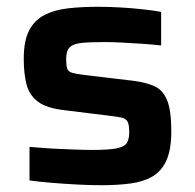

<svg xmlns="http://www.w3.org/2000/svg" viewBox="-20 -538 576 566"><path d="M279 8Q246 8 208 6Q170 4 133 1Q96 -2 67 -6V-105Q83 -104 106 -102Q129 -100 154.5 -99Q180 -98 205 -97Q230 -96 252 -96Q303 -96 325.5 -101Q348 -106 354.5 -117.5Q361 -129 361 -149Q361 -169 356.5 -178.5Q352 -188 339.5 -191Q327 -194 301 -197L171 -213Q117 -219 91.5 -238.5Q66 -258 58 -290Q50 -322 50 -364Q50 -418 66 -448.5Q82 -479 111.5 -494Q141 -509 181 -513.5Q221 -518 269 -518Q301 -518 335.5 -516Q370 -514 401.5 -510.5Q433 -507 455 -503V-404Q428 -407 398 -409Q368 -411 339.5 -412.5Q311 -414 288 -414Q245 -414 220.5 -411.5Q196 -409 185.5 -398.5Q175 -388 175 -364Q175 -345 178 -336Q181 -327 192.5 -323.5Q204 -320 228 -317L372 -300Q411 -295 436 -283.5Q461 -272 473 -241.5Q485 -211 485 -151Q485 -97 470.5 -65Q456 -33 429 -17.5Q402 -2 364 3Q326 8 279 8Z"/></svg>

Font: Saira SemiExpanded SemiBold
Style: Regular
Weight: 600
Width: 6
Designer: Hector Gatti with collaboration of the Omnibus-Type team
Foundry: Omnibus-Type
Version: Version 1.101